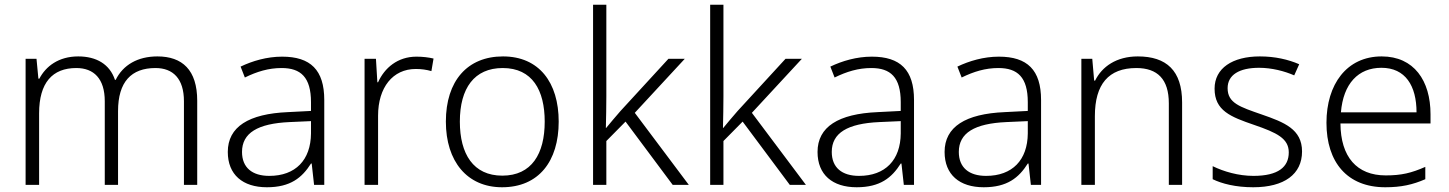

<svg xmlns="http://www.w3.org/2000/svg" viewBox="-20 -780 6111 810"><path d="M644 -542C561 -542 499 -506 468 -443H465C443 -509 387 -542 310 -542C227 -542 173 -500 146 -448H142L134 -532H88V0H145V-302C145 -431 201 -493 302 -493C376 -493 422 -448 422 -353V0H478V-311C478 -435 534 -493 636 -493C710 -493 756 -448 756 -353V0H812V-355C812 -485 749 -542 644 -542Z M1170 -541C1106 -541 1045 -523 995 -499L1013 -453C1064 -478 1113 -493 1168 -493C1249 -493 1292 -454 1292 -349V-312L1195 -307C1029 -300 941 -245 941 -139C941 -43 1004 10 1106 10C1205 10 1254 -30 1292 -90H1295L1305 0H1348V-358C1348 -485 1290 -541 1170 -541ZM1202 -265 1292 -269V-217C1291 -105 1227 -38 1116 -38C1044 -38 1001 -73 1001 -139C1001 -219 1067 -259 1202 -265Z M1737 -541C1657 -541 1602 -493 1575 -433H1572L1566 -532H1518V0H1575V-292C1575 -411 1637 -489 1734 -489C1758 -489 1779 -486 1800 -480L1809 -533C1788 -538 1763 -541 1737 -541Z M2337 -267C2337 -432 2254 -542 2102 -542C1952 -542 1861 -439 1861 -267C1861 -99 1951 10 2098 10C2253 10 2337 -100 2337 -267ZM1920 -267C1920 -408 1981 -493 2101 -493C2226 -493 2278 -399 2278 -267C2278 -131 2223 -39 2099 -39C1977 -39 1920 -130 1920 -267Z M2538 -374V-760H2482V0H2538V-185L2619 -267L2818 0H2886L2658 -304L2869 -532H2800L2598 -312C2578 -290 2555 -261 2537 -240H2536C2537 -284 2538 -332 2538 -374Z M3032 -374V-760H2976V0H3032V-185L3113 -267L3312 0H3380L3152 -304L3363 -532H3294L3092 -312C3072 -290 3049 -261 3031 -240H3030C3031 -284 3032 -332 3032 -374Z M3658 -541C3594 -541 3533 -523 3483 -499L3501 -453C3552 -478 3601 -493 3656 -493C3737 -493 3780 -454 3780 -349V-312L3683 -307C3517 -300 3429 -245 3429 -139C3429 -43 3492 10 3594 10C3693 10 3742 -30 3780 -90H3783L3793 0H3836V-358C3836 -485 3778 -541 3658 -541ZM3690 -265 3780 -269V-217C3779 -105 3715 -38 3604 -38C3532 -38 3489 -73 3489 -139C3489 -219 3555 -259 3690 -265Z M4194 -541C4130 -541 4069 -523 4019 -499L4037 -453C4088 -478 4137 -493 4192 -493C4273 -493 4316 -454 4316 -349V-312L4219 -307C4053 -300 3965 -245 3965 -139C3965 -43 4028 10 4130 10C4229 10 4278 -30 4316 -90H4319L4329 0H4372V-358C4372 -485 4314 -541 4194 -541ZM4226 -265 4316 -269V-217C4315 -105 4251 -38 4140 -38C4068 -38 4025 -73 4025 -139C4025 -219 4091 -259 4226 -265Z M4780 -542C4690 -542 4629 -499 4600 -440H4596L4588 -532H4542V0H4599V-290C4599 -425 4657 -493 4774 -493C4863 -493 4911 -446 4911 -344V0H4967V-348C4967 -482 4901 -542 4780 -542Z M5473 -141C5473 -235 5398 -264 5303 -297C5211 -329 5159 -345 5159 -408C5159 -464 5208 -494 5292 -494C5345 -494 5399 -480 5440 -462L5461 -509C5415 -529 5359 -542 5295 -542C5179 -542 5104 -492 5104 -406C5104 -313 5172 -287 5271 -253C5367 -220 5417 -196 5417 -137C5417 -76 5373 -38 5268 -38C5205 -38 5143 -56 5096 -79V-24C5135 -5 5193 10 5267 10C5398 10 5473 -45 5473 -141Z M5809 -542C5661 -542 5576 -424 5576 -262C5576 -95 5664 10 5824 10C5892 10 5940 -1 5993 -24V-76C5934 -50 5892 -40 5826 -40C5704 -40 5636 -118 5635 -259H6015V-298C6015 -440 5945 -542 5809 -542ZM5808 -494C5909 -494 5956 -418 5956 -306H5637C5647 -427 5710 -494 5808 -494Z"/></svg>

Font: Noto Sans Khmer UI Light
Style: Regular
Weight: 300
Designer: Danh Hong and the Monotype Design Team
Foundry: Monotype Imaging Inc.
Version: Version 2.002